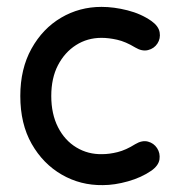

<svg xmlns="http://www.w3.org/2000/svg" viewBox="-20 -527 515 558"><path d="M420 -31Q441 -46 443.5 -64Q446 -82 436.5 -96.5Q427 -111 410 -115.5Q393 -120 373 -108Q346 -91 322 -85Q298 -79 277 -79Q236 -78 202 -98.5Q168 -119 148.5 -157.5Q129 -196 129 -248Q129 -300 148.5 -337.5Q168 -375 201 -396Q234 -417 275 -417Q296 -417 320.5 -411.5Q345 -406 373 -389Q393 -377 410.5 -381.5Q428 -386 437.5 -400.5Q447 -415 444 -433Q441 -451 420 -466Q390 -487 350.5 -497Q311 -507 275 -507Q211 -507 157.5 -475.5Q104 -444 71.5 -385.5Q39 -327 39 -248Q39 -167 72 -109Q105 -51 159.5 -19.5Q214 12 279 11Q313 11 352 0Q391 -11 420 -31Z"/></svg>

Font: Tilt Neon
Style: Regular
Weight: 400
Designer: Andy Clymer
Foundry: Andy Clymer
Version: Version 1.000